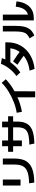

<svg xmlns="http://www.w3.org/2000/svg" viewBox="1751 -2548 819 4361"><g transform="rotate(-90 2160.5 -367.5)"><path d="M603.2 -444V-712.7H739.8V-446.7Q739.8 -287.4 684.6 -190.1Q629.3 -92.7 510.1 -46.7Q390.9 -0.7 193.8 2L177.7 -115.4Q341.4 -119.7 432.9 -151.9Q524.5 -184 563.8 -253.2Q603.2 -322.3 603.2 -444ZM127 -712.7H263.2V-310.5H126.5Z M1449 -384V-729.2H1579.5V-384Q1579.5 -246.8 1529.7 -163.3Q1479.8 -79.8 1371 -39.8Q1262.1 0.1 1080.1 3.5L1056.8 -110.7Q1212.8 -113.1 1296.5 -138.2Q1380.2 -163.3 1414.6 -220.7Q1449 -278.1 1449 -384ZM1019.9 -729.2H1150.4V-280H1020.5ZM892.7 -593.1H1700.6V-479.1H892.7Z M2459.3 -738.2 2540.7 -646.8Q2458.1 -562.4 2332.3 -485.1Q2206.5 -407.7 2065.9 -353.2Q1925.3 -298.6 1800.4 -279.9L1779.8 -397.9Q1895.1 -414.5 2024.3 -464.8Q2153.5 -515.1 2268.6 -587.2Q2383.7 -659.2 2459.3 -738.2ZM2130.4 -474.5H2267.7L2267.1 22.3H2130.4Z M3247.7 -601.9 3301.9 -541.5H2885.1V-655.8L3379.1 -656.3V-601.9Q3379.1 -439 3304.3 -307.2Q3229.6 -175.5 3092.9 -93Q2956.2 -10.6 2775.7 8.8L2735.8 -105.1Q2889.1 -123 3004.9 -190.6Q3120.7 -258.1 3184.2 -364.8Q3247.7 -471.4 3247.7 -601.9ZM2891.5 -756.5 3020.5 -735.1Q2981 -610.2 2899.8 -504.3Q2818.6 -398.3 2697.2 -315.6L2614 -403.7Q2707 -469.4 2781 -563.8Q2855.1 -658.3 2891.5 -756.5ZM2870.2 -381.3 2946.5 -479.8Q3094.5 -388.8 3231.9 -275.4L3154.9 -176.9Q3003.9 -298 2870.2 -381.3Z M3877.2 -712.7H4008.8V-66.4L3931.5 -133.1Q4008 -133.1 4061.6 -164.1Q4115.2 -195.1 4146.8 -258.6Q4178.4 -322.1 4188.7 -419.8L4309.9 -402.9Q4297 -277 4248.7 -188.8Q4200.5 -100.7 4120.4 -55Q4040.4 -9.4 3931.5 -9.4H3877.6ZM3626.7 -449.7V-712.7H3754.1V-440.4Q3754.1 -308.5 3733.6 -224.6Q3713.2 -140.7 3666.3 -87.2Q3619.4 -33.8 3535.7 2L3469.8 -105.1Q3536.2 -136.9 3568.9 -174.2Q3601.7 -211.5 3614.2 -274.1Q3626.7 -336.7 3626.7 -449.7Z"/></g></svg>

Font: Pretendard GOV Variable
Style: Regular
Weight: 400
Designer: Base glyphs from Inter by Rasmus Andersson; Hangul glyphs from Noto Sans CJK(Source Han Sans) by Jang Soo-young and Kang
Foundry: Kil Hyung-jin
Version: Version 1.307;Glyphs 3.2 (3192)